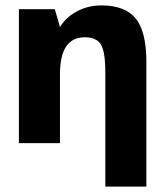

<svg xmlns="http://www.w3.org/2000/svg" viewBox="-20 -530 612 711"><path d="M294 -392Q202 -392 202 -255V0H50V-496H183L202 -430Q225 -467 266 -488.5Q307 -510 355 -510Q444 -510 483 -461Q522 -412 522 -302V161H370V-264Q370 -337 354 -364.5Q338 -392 294 -392Z"/></svg>

Font: Atkinson Hyperlegible Pro
Style: Bold
Weight: 700
Designer: Elliott Scott, Megan Eiswerth, Linus Boman, Theodore Petrosky, Jacob Perez
Foundry: Braille Institute
Version: Version 1.5.1